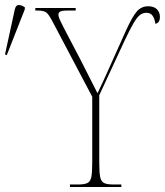

<svg xmlns="http://www.w3.org/2000/svg" viewBox="-150 -746 658 766"><path d="M129 0V-10H162Q187 -10 199 -16Q211 -22 214.5 -40.5Q218 -59 218 -98V-360L59 -661Q43 -692 32 -698Q21 -704 -2 -704H-9V-714H152V-704H121Q96 -704 89.5 -699.5Q83 -695 83 -688Q83 -680 88.5 -667.5Q94 -655 104 -636L171 -508Q188 -474 204.5 -442Q221 -410 239 -374Q248 -392 258.5 -415Q269 -438 283 -469L353 -625Q378 -680 396 -700.5Q414 -721 441 -721Q465 -721 476.5 -708.5Q488 -696 488 -679Q488 -665 482.5 -658.5Q477 -652 470 -651Q467 -671 459 -683Q451 -695 434 -695Q419 -695 407.5 -685.5Q396 -676 382.5 -653Q369 -630 349 -588L246 -366V-98Q246 -59 249.5 -40.5Q253 -22 265 -16Q277 -10 302 -10H334V0ZM-123 -526 -130 -529 -91 -708Q-87 -726 -75.5 -726Q-64 -726 -51 -717V-709Z"/></svg>

Font: Noto Serif Display Condensed Thin
Style: Regular
Weight: 100
Width: 3
Designer: Monotype Design Team
Foundry: Monotype Imaging Inc.
Version: Version 2.009